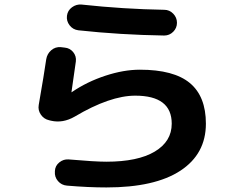

<svg xmlns="http://www.w3.org/2000/svg" viewBox="-20 -773 1040 843"><path d="M196 -245Q173 -250 159.5 -269.5Q146 -289 150 -312Q174 -450 183 -513Q187 -537 205 -552.5Q223 -568 247 -566L264 -564Q287 -562 301.5 -544Q316 -526 313 -503Q300 -408 294 -370V-368H295L296 -369Q362 -414 442.5 -440.5Q523 -467 594 -467Q743 -467 813.5 -408.5Q884 -350 884 -230Q884 -97 772 -23.5Q660 50 447 50Q368 50 274 42Q250 40 234.5 22Q219 4 221 -20V-22Q222 -45 240.5 -60Q259 -75 282 -73Q397 -63 447 -63Q585 -63 659.5 -107.5Q734 -152 734 -230Q734 -353 574 -353Q463 -353 308 -261Q256 -231 204 -243ZM338 -753Q523 -733 701 -730Q724 -730 740.5 -713Q757 -696 757 -673Q757 -650 740.5 -633.5Q724 -617 701 -617Q508 -620 324 -640Q300 -643 285.5 -662Q271 -681 274 -704Q277 -727 296 -741Q315 -755 338 -753Z"/></svg>

Font: Rounded Mplus 1c Bold
Style: Bold
Weight: 700
Version: Version 1.059.20150529